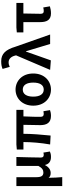

<svg xmlns="http://www.w3.org/2000/svg" viewBox="1047 -1899 1053 3187"><g transform="rotate(-90 1573.5 -305.5)"><path d="M79 201H227C220 120 217 66 216 -25C237 3 265 9 297 9C349 9 395 -23 426 -84H429C444 -19 488 14 562 14C605 14 630 6 652 -4L634 -112C622 -108 609 -106 599 -106C569 -106 552 -117 552 -153C552 -257 558 -424 561 -560H413V-195C378 -131 345 -112 303 -112C249 -112 226 -145 226 -229V-560H79Z M1244 14C1285 14 1318 6 1339 -2L1321 -111C1304 -108 1289 -106 1279 -106C1246 -106 1228 -118 1228 -158C1228 -191 1228 -337 1235 -443H1343V-560H768L685 -553V-443H809C809 -312 796 -153 769 0L917 8C932 -141 946 -303 946 -443H1095C1094 -342 1090 -204 1090 -164C1090 -55 1130 14 1244 14Z M1680 14C1822 14 1947 -94 1947 -280C1947 -466 1822 -574 1680 -574C1538 -574 1413 -466 1413 -280C1413 -94 1538 14 1680 14ZM1680 -106C1602 -106 1563 -173 1563 -280C1563 -386 1602 -454 1680 -454C1758 -454 1796 -386 1796 -280C1796 -173 1758 -106 1680 -106Z M2165 12 2311 -401H2316L2437 0H2594L2392 -575C2343 -738 2275 -812 2151 -812C2088 -812 2058 -803 2023 -789L2057 -670C2080 -681 2100 -689 2134 -689C2185 -689 2226 -652 2244 -583L2248 -565L2007 0Z M2945 14C2990 14 3030 6 3062 -4L3043 -114C3019 -108 3002 -106 2982 -106C2955 -106 2938 -118 2938 -158C2938 -236 2940 -340 2943 -444H3118V-560H2711L2629 -553V-444H2800V-164C2800 -55 2836 14 2945 14Z"/></g></svg>

Font: DAIFUKU Sans JP
Style: Bold
Weight: 700
Designer: Original font ‘Source Han Sans JP’ : Ryoko NISHIZUKA  (kana, bopomofo & ideographs); Paul D. Hunt (Latin, Greek & Cyrill
Foundry: Daifuku
Version: Version 1.001